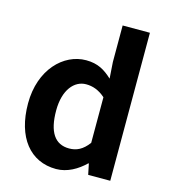

<svg xmlns="http://www.w3.org/2000/svg" viewBox="-119 -892 881 1000"><g transform="rotate(15 322.0 -392.0)"><path d="M276 14C336 14 390 -18 431 -58H434L446 0H565V-798H418V-601L424 -513C384 -550 346 -574 282 -574C161 -574 47 -462 47 -279C47 -96 136 14 276 14ZM314 -107C237 -107 198 -165 198 -281C198 -393 251 -453 314 -453C349 -453 383 -442 418 -411V-165C386 -122 353 -107 314 -107Z"/></g></svg>

Font: Spoqa Han Sans Neo Bold
Style: Bold
Weight: 700
Designer: [Spoqa Han Sans Neo] Dong-huui Kim  Younghwa Kang  Yujin Lee  [Noto Sans] Ryoko NISHIZUKA  (kana & ideographs); Paul D. 
Foundry: Spoqa (http://www.spoqa-han-sans.com)
Version: Version 1.000